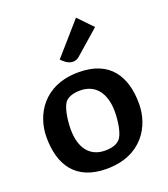

<svg xmlns="http://www.w3.org/2000/svg" viewBox="-140 -856 843 965"><g transform="rotate(-20 281.5 -373.5)"><path d="M529 -242C529 -389 464 -495 297 -495C107 -495 34 -359 34 -242C34 -96 99 10 265 10C456 10 529 -126 529 -242ZM273 -406C355 -406 401 -345 401 -247C401 -197 391 -126 366 -103C351 -88 325 -79 289 -79C207 -79 162 -139 162 -238C162 -288 172 -359 196 -382C211 -397 238 -406 273 -406ZM379 -757 230 -587C241 -576 263 -554 289 -554C301 -554 313 -557 325 -568L453 -680Z"/></g></svg>

Font: Enriqueta
Style: Bold
Weight: 700
Designer: Viviana Monsalve, Gustavo Ibarra
Foundry: Viviana Monsalve, Gustavo Ibarra
Version: Version 1.002